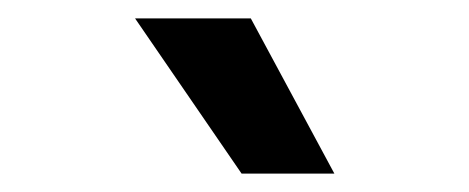

<svg xmlns="http://www.w3.org/2000/svg" viewBox="-20 -818 510 209"><path d="M344 -629H243L127 -798H253Z"/></svg>

Font: Hind Colombo SemiBold
Style: Regular
Weight: 600
Designer: Jyotish Sonowal, Aditi Pimprikar
Foundry: Indian Type Foundry
Version: Version 1.000;PS 1.0;hotconv 1.0.86;makeotf.lib2.5.63406; tt